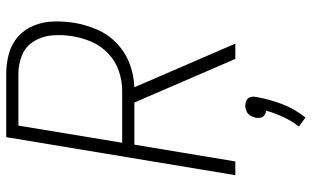

<svg xmlns="http://www.w3.org/2000/svg" viewBox="-212 -563 1000 616"><g transform="rotate(-90 288.0 -255.0)"><path d="M34 0H78L132 -324H267L407 0H456L316 -324Q353 -325 390 -338.5Q427 -352 456.5 -380Q486 -408 501.5 -444.5Q517 -481 523 -518Q528 -551 527 -584Q526 -617 514 -646.5Q502 -676 478.5 -697Q455 -718 423.5 -726.5Q392 -735 359 -735H156ZM138 -363 193 -696H359Q391 -696 419.5 -684Q448 -672 464 -645.5Q480 -619 482.5 -587.5Q485 -556 480 -524Q475 -492 462 -461.5Q449 -431 424 -407.5Q399 -384 367.5 -373.5Q336 -363 305 -363ZM219 225Q247 190 262.5 149Q278 108 285 66Q287 57 284.5 48.5Q282 40 274 36Q266 32 257 32Q248 32 239 36Q230 40 225 48.5Q220 57 218 66Q217 74 218.5 81.5Q220 89 226.5 93.5Q233 98 241 99Q233 127 220.5 154Q208 181 190 204Z"/></g></svg>

Font: Iosevka Sparkle XLtObl
Style: Regular
Weight: 200
Italic angle: -9°
Designer: Belleve Invis
Foundry: Belleve Invis
Version: Version 4.5.0; ttfautohint (v1.8.3)